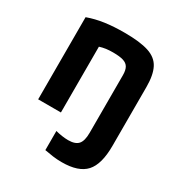

<svg xmlns="http://www.w3.org/2000/svg" viewBox="-176 -657 951 1008"><g transform="rotate(30 300.0 -153.0)"><path d="M342 224Q313 224 288 220.5Q263 217 236 212V96Q255 101 275 104Q295 107 313 107Q356 107 374 86.5Q392 66 392 17V-332Q392 -362 382.5 -379Q373 -396 350.5 -403Q328 -410 288 -410Q265 -410 246 -407.5Q227 -405 203.5 -397.5Q180 -390 143 -376L208 -462V0H70V-498Q117 -515 169.5 -522.5Q222 -530 289 -530Q382 -530 434.5 -513Q487 -496 508.5 -454.5Q530 -413 530 -340V17Q530 128 486.5 176Q443 224 342 224Z"/></g></svg>

Font: M PLUS Code Latin Expanded
Style: Bold
Weight: 700
Width: 7
Designer: Coji Morishita
Foundry: UNDERFOREST DESIGN
Version: Version 1.002; ttfautohint (v1.8.3)